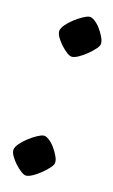

<svg xmlns="http://www.w3.org/2000/svg" viewBox="-67 -558 351 596"><g transform="rotate(10 109.0 -260.0)"><path d="M59 0Q52 0 42.5 -8.5Q33 -17 24 -29Q15 -41 9.5 -53Q4 -65 6 -74Q8 -82 18 -92Q28 -102 42 -111Q56 -120 69.5 -126Q83 -132 91 -132Q98 -132 107.5 -123.5Q117 -115 124.5 -102.5Q132 -90 137 -76.5Q142 -63 140 -54Q139 -48 129.5 -39Q120 -30 107 -21Q94 -12 81 -6Q68 0 59 0ZM135 -388Q128 -388 118.5 -396.5Q109 -405 100 -417Q91 -429 85.5 -441Q80 -453 82 -462Q84 -470 94 -480Q104 -490 118 -499Q132 -508 145.5 -514Q159 -520 167 -520Q174 -520 183.5 -511.5Q193 -503 200.5 -490.5Q208 -478 213 -464.5Q218 -451 216 -442Q215 -436 205.5 -427Q196 -418 183 -409Q170 -400 157 -394Q144 -388 135 -388Z"/></g></svg>

Font: Texturina 12pt Light
Style: Italic
Weight: 300
Italic angle: -11°
Designer: Guillermo Torres Carreño
Foundry: Omnibus-Type
Version: Version 1.002